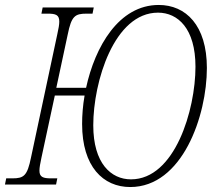

<svg xmlns="http://www.w3.org/2000/svg" viewBox="-42 -744 877 774"><path d="M-22 0H184L189 -25H164C132 -25 117 -30 117 -56C117 -68 120 -85 125 -108L179 -359H299C292 -319 289 -280 289 -244C289 -72 374 10 483 10C693 10 792 -277 792 -470C792 -642 707 -724 598 -724C437 -724 341 -556 305 -390H185L231 -605C246 -679 260 -689 307 -689H331L336 -714H130L125 -689H150C183 -689 197 -684 197 -657C197 -645 194 -628 189 -606L83 -109C68 -35 54 -25 8 -25H-17ZM486 -21C406 -21 334 -85 334 -239C334 -414 418 -693 595 -693C675 -693 746 -629 746 -475C746 -301 663 -21 486 -21Z"/></svg>

Font: Noto Serif Condensed ExtraLight
Style: Italic
Weight: 200
Width: 3
Italic angle: -12°
Designer: Monotype Design Team
Foundry: Monotype Imaging Inc.
Version: Version 2.013